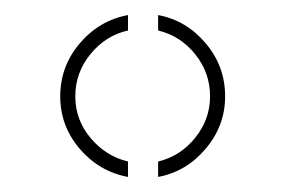

<svg xmlns="http://www.w3.org/2000/svg" viewBox="-20 -828 379 255"><path d="M150 -593Q112 -600 86 -630.2Q60 -660.5 60 -700Q60 -740 86 -770.5Q112 -801 150 -808V-787.5Q120.5 -781 100.2 -756.2Q80 -731.5 80 -700Q80 -669 100.2 -644.8Q120.5 -620.5 150 -613.5ZM190 -593V-613.5Q219.5 -620.5 239.2 -645Q259 -669.5 259 -700Q259 -731.5 239.2 -756Q219.5 -780.5 190 -787.5V-808Q227.5 -801 253.2 -770.5Q279 -740 279 -700Q279 -661 253.2 -630.5Q227.5 -600 190 -593Z"/></svg>

Font: Big Shoulders Stencil Thin
Style: Regular
Weight: 100
Designer: Patric King
Foundry: XO Type Co
Version: Version 2.001